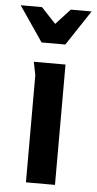

<svg xmlns="http://www.w3.org/2000/svg" viewBox="-73 -757 398 790"><g transform="rotate(5 126.5 -362.0)"><path d="M128 -660 68 -724H-20L79 -579H177L273 -724H187ZM65 -443V0H185V-497H54C55 -492 65 -445 65 -443Z"/></g></svg>

Font: Rosario
Style: Bold
Weight: 700
Designer: Hector Gatti
Foundry: Omnibus Type
Version: Version 1.100